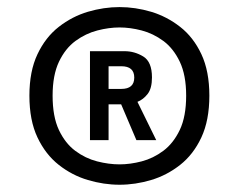

<svg xmlns="http://www.w3.org/2000/svg" viewBox="-20 -720 690 542"><path d="M317.5 -198.5Q273 -198.5 228.2 -211.8Q183.5 -225 146 -254.5Q108.5 -284 85.8 -332Q63 -380 63 -450Q63 -519 85.8 -567Q108.5 -615 146 -644.2Q183.5 -673.5 228.2 -686.8Q273 -700 317.5 -700Q362 -700 406.5 -686.8Q451 -673.5 488.5 -644.2Q526 -615 548.5 -567Q571 -519 571 -450Q571 -380.5 548.5 -332.2Q526 -284 488.5 -254.5Q451 -225 406.5 -211.8Q362 -198.5 317.5 -198.5ZM317.5 -256Q347.5 -256 380 -264.5Q412.5 -273 441 -294.2Q469.5 -315.5 487.5 -353.2Q505.5 -391 505.5 -450Q505.5 -508 487.5 -545.8Q469.5 -583.5 441 -604.5Q412.5 -625.5 380 -634Q347.5 -642.5 317.5 -642.5Q287.5 -642.5 254.8 -634Q222 -625.5 193.2 -604.5Q164.5 -583.5 146.5 -545.8Q128.5 -508 128.5 -450Q128.5 -391 146.2 -353.2Q164 -315.5 192.5 -294.2Q221 -273 254 -264.5Q287 -256 317.5 -256ZM234 -324.5V-575.5H331.5Q360 -575.5 384.5 -560.5Q409 -545.5 409 -501.5Q409 -470.5 396.8 -454.8Q384.5 -439 368 -432.5L421 -324.5H365L322 -425.5H286.5V-324.5ZM286.5 -469H322.5Q359 -469 359 -501Q359 -533 322.5 -533H286.5Z"/></svg>

Font: Trispace Medium
Style: Regular
Weight: 500
Designer: Tyler Finck
Foundry: Etcetera Type Company
Version: Version 1.210; ttfautohint (v1.8.3)